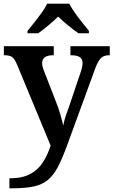

<svg xmlns="http://www.w3.org/2000/svg" viewBox="-20 -786 614 1039"><path d="M31 179Q100 179 143 156Q186 133 212 92.5Q238 52 254 2L72 -437Q59 -468 45.5 -477.5Q32 -487 5 -487H1V-536H271V-487H268Q208 -487 208 -445Q208 -428 217 -405L283 -235Q296 -203 307 -165.5Q318 -128 322 -106Q327 -132 335.5 -158Q344 -184 353 -207L417 -397Q421 -408 424 -421.5Q427 -435 427 -444Q427 -467 411.5 -477Q396 -487 365 -487H361V-536H574V-487H570Q542 -487 526 -471.5Q510 -456 494 -412L343 1Q317 72 293.5 117Q270 162 239.5 187.5Q209 213 162.5 223Q116 233 45 233H31ZM129 -619Q145 -638 165.5 -664Q186 -690 205.5 -717Q225 -744 235 -766H355Q366 -744 385 -717Q404 -690 425 -664Q446 -638 461 -619V-606H404Q380 -623 348.5 -648.5Q317 -674 295 -696Q272 -674 241.5 -648.5Q211 -623 187 -606H129Z"/></svg>

Font: Noto Serif Malayalam SemiBold
Style: Regular
Weight: 600
Designer: Indian type Foundry, Jelle Bosma, Monotype Design Team
Foundry: Monotype Imaging Inc.
Version: Version 2.104; ttfautohint (v1.8.4.7-5d5b)